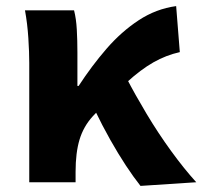

<svg xmlns="http://www.w3.org/2000/svg" viewBox="-20 -598 664 630"><path d="M76 0V-392Q76 -426 73 -473Q70 -520 62 -564H223Q230 -537 232 -501Q234 -465 234 -425V-316H238Q281 -382 329.5 -438Q378 -494 435 -531.5Q492 -569 558 -578L570 -427Q525 -417 483.5 -393.5Q442 -370 395 -327Q348 -284 284 -216Q254 -183 241 -140Q228 -97 228 -34V0ZM441 12Q418 -17 393 -55Q368 -93 342 -139Q316 -185 290 -239L394 -344Q423 -288 461 -224.5Q499 -161 541.5 -102.5Q584 -44 624 0Z"/></svg>

Font: Noto Sans TC ExtraBold
Style: Regular
Weight: 800
Designer: Ryoko NISHIZUKA  (kana, bopomofo & ideographs); Paul D. Hunt (Latin, Greek & Cyrillic); Sandoll Communications , Soo-you
Foundry: Adobe
Version: Version 2.004-H2;hotconv 1.0.118;makeotfexe 2.5.65603